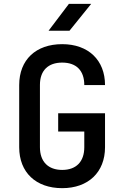

<svg xmlns="http://www.w3.org/2000/svg" viewBox="-20 -970 640 1000"><path d="M342 -810 455 -950H339L233 -810ZM304 10C440 10 527 -73 527 -203V-380H283V-285H419V-203C419 -128 377 -85 304 -85C231 -85 188 -128 188 -203V-528C188 -603 231 -644 304 -644C377 -644 419 -603 419 -527H527C527 -657 440 -740 304 -740C167 -740 80 -659 80 -527V-203C80 -72 167 10 304 10Z"/></svg>

Font: Tekne LDO SemiBold
Style: Regular
Weight: 600
Monospace: yes
Designer: Alessio Laiso, Mario Rullo, Paolo Rosset
Foundry: Alessio Laiso
Version: Version 1.000;hotconv 1.0.109;makeotfexe 2.5.65596